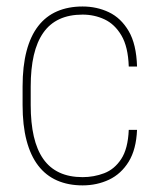

<svg xmlns="http://www.w3.org/2000/svg" viewBox="-20 -558 490 589"><path d="M233.4 -14.6Q268.1 -14.6 299.6 -26.6Q331.1 -38.6 351.8 -70.1Q372.6 -101.6 375 -159.7H400.4Q397.9 -99.6 374.8 -62Q351.6 -24.4 314.5 -6.8Q277.3 10.7 233.4 10.7Q189.5 10.7 155 -4.4Q120.6 -19.5 97.2 -50Q73.7 -80.6 61.5 -127Q49.3 -173.3 49.3 -235.8V-292.5Q49.3 -355 61.5 -401.4Q73.7 -447.8 97.2 -478Q120.6 -508.3 155 -523.2Q189.5 -538.1 233.4 -538.1Q276.9 -538.1 314 -520.5Q351.1 -502.9 374.8 -462.6Q398.4 -422.4 400.4 -354H375Q373 -414.6 352.5 -449.2Q332 -483.9 300.8 -498.5Q269.5 -513.2 233.4 -513.2Q192.4 -513.2 162.4 -499.3Q132.3 -485.4 112.8 -457.5Q93.3 -429.7 83.7 -388.4Q74.2 -347.2 74.2 -292.5V-235.8Q74.2 -181.2 83.7 -139.6Q93.3 -98.1 112.8 -70.3Q132.3 -42.5 162.4 -28.6Q192.4 -14.6 233.4 -14.6Z"/></svg>

Font: Roboto Condensed Thin
Style: Regular
Weight: 250
Width: 3
Designer: Christian Robertson
Foundry: Google
Version: Version 3.009; 2024